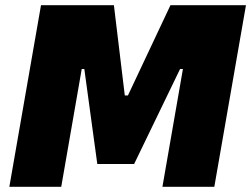

<svg xmlns="http://www.w3.org/2000/svg" viewBox="-20 -720 968 740"><path d="M16 0H216L295 -454H305L355 -88H497L674 -454H685L606 0H806L928 -700H637L473 -352H461L419 -700H138Z"/></svg>

Font: Fixel Display 20240404 Black
Style: Italic
Weight: 900
Italic angle: -10°
Designer: AlfaBravo + MacPaw
Foundry: Kyrylo Tkachov, Marchela Mozhyna, Serhii Makarenko, Maria Weinstein, Zakhar Kryvoshyya
Version: Version 1.211;Glyphs 3.2 (3225)